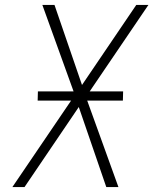

<svg xmlns="http://www.w3.org/2000/svg" viewBox="-20 -755 640 775"><path d="M30 0 267 -349H132L133 -386H277L151 -735H200L311 -412L530 -735H579L342 -386H477L476 -349H332L458 0H409L298 -323L79 0Z"/></svg>

Font: Iosevka XLt Ex Obl
Style: Regular
Weight: 200
Width: 7
Italic angle: -9°
Monospace: yes
Designer: Belleve Invis
Foundry: Belleve Invis
Version: Version 32.5.0; ttfautohint (v1.8.4)